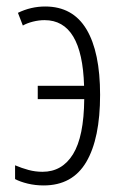

<svg xmlns="http://www.w3.org/2000/svg" viewBox="-20 -561 373 591"><path d="M114.3 9.8Q88.9 9.8 65.4 4.2Q42 -1.5 26.4 -9.8V-52.2Q46.9 -43.5 67.9 -37.8Q88.9 -32.2 110.8 -32.2Q171.4 -32.2 204.8 -86.4Q238.3 -140.6 239.3 -255.9H96.2V-296.9H238.8Q232.9 -499 117.2 -499Q99.6 -499 81.3 -494.4Q63 -489.7 50.3 -482.4L35.2 -521.5Q75.2 -541 119.1 -541Q204.1 -541 246.1 -470.9Q288.1 -400.9 288.1 -269Q288.1 -134.8 245.6 -62.5Q203.1 9.8 114.3 9.8Z"/></svg>

Font: Open Sans Condensed Light
Style: Regular
Weight: 300
Width: 3
Designer: Monotype Design Team
Foundry: Monotype Imaging Inc.
Version: Version 3.003; ttfautohint (v1.8.4)